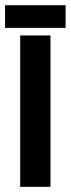

<svg xmlns="http://www.w3.org/2000/svg" viewBox="-49 -726 275 746"><path d="M29.4 -29.4H58.8V0H29.4ZM58.8 -29.4H88.2V0H58.8ZM88.2 -29.4H117.6V0H88.2ZM117.6 -29.4H147.1V0H117.6ZM117.6 -58.8H147.1V-29.4H117.6ZM88.2 -58.8H117.6V-29.4H88.2ZM58.8 -58.8H88.2V-29.4H58.8ZM29.4 -58.8H58.8V-29.4H29.4ZM29.4 -88.2H58.8V-58.8H29.4ZM29.4 -117.6H58.8V-88.2H29.4ZM29.4 -147.1H58.8V-117.6H29.4ZM29.4 -176.5H58.8V-147.1H29.4ZM29.4 -205.9H58.8V-176.5H29.4ZM29.4 -235.3H58.8V-205.9H29.4ZM29.4 -264.7H58.8V-235.3H29.4ZM58.8 -264.7H88.2V-235.3H58.8ZM58.8 -294.1H88.2V-264.7H58.8ZM58.8 -323.5H88.2V-294.1H58.8ZM88.2 -323.5H117.6V-294.1H88.2ZM88.2 -294.1H117.6V-264.7H88.2ZM117.6 -294.1H147.1V-264.7H117.6ZM117.6 -264.7H147.1V-235.3H117.6ZM117.6 -235.3H147.1V-205.9H117.6ZM117.6 -205.9H147.1V-176.5H117.6ZM117.6 -176.5H147.1V-147.1H117.6ZM117.6 -147.1H147.1V-117.6H117.6ZM117.6 -117.6H147.1V-88.2H117.6ZM117.6 -88.2H147.1V-58.8H117.6ZM88.2 -88.2H117.6V-58.8H88.2ZM88.2 -117.6H117.6V-88.2H88.2ZM88.2 -147.1H117.6V-117.6H88.2ZM88.2 -176.5H117.6V-147.1H88.2ZM88.2 -205.9H117.6V-176.5H88.2ZM88.2 -235.3H117.6V-205.9H88.2ZM88.2 -264.7H117.6V-235.3H88.2ZM58.8 -235.3H88.2V-205.9H58.8ZM58.8 -205.9H88.2V-176.5H58.8ZM58.8 -176.5H88.2V-147.1H58.8ZM58.8 -147.1H88.2V-117.6H58.8ZM58.8 -117.6H88.2V-88.2H58.8ZM58.8 -88.2H88.2V-58.8H58.8ZM29.4 -588.2H58.8V-558.8H29.4ZM29.4 -558.8H58.8V-529.4H29.4ZM29.4 -500H58.8V-470.6H29.4ZM29.4 -470.6H58.8V-441.2H29.4ZM29.4 -441.2H58.8V-411.8H29.4ZM29.4 -411.8H58.8V-382.4H29.4ZM29.4 -382.4H58.8V-352.9H29.4ZM29.4 -352.9H58.8V-323.5H29.4ZM29.4 -323.5H58.8V-294.1H29.4ZM29.4 -294.1H58.8V-264.7H29.4ZM58.8 -411.8H88.2V-382.4H58.8ZM58.8 -441.2H88.2V-411.8H58.8ZM58.8 -470.6H88.2V-441.2H58.8ZM58.8 -500H88.2V-470.6H58.8ZM58.8 -529.4H88.2V-500H58.8ZM29.4 -529.4H58.8V-500H29.4ZM58.8 -588.2H88.2V-558.8H58.8ZM88.2 -588.2H117.6V-558.8H88.2ZM88.2 -558.8H117.6V-529.4H88.2ZM117.6 -529.4H147.1V-500H117.6ZM117.6 -558.8H147.1V-529.4H117.6ZM117.6 -588.2H147.1V-558.8H117.6ZM117.6 -500H147.1V-470.6H117.6ZM117.6 -470.6H147.1V-441.2H117.6ZM117.6 -441.2H147.1V-411.8H117.6ZM117.6 -411.8H147.1V-382.4H117.6ZM117.6 -382.4H147.1V-352.9H117.6ZM117.6 -352.9H147.1V-323.5H117.6ZM117.6 -323.5H147.1V-294.1H117.6ZM88.2 -352.9H117.6V-323.5H88.2ZM88.2 -382.4H117.6V-352.9H88.2ZM88.2 -411.8H117.6V-382.4H88.2ZM58.8 -382.4H88.2V-352.9H58.8ZM58.8 -352.9H88.2V-323.5H58.8ZM88.2 -441.2H117.6V-411.8H88.2ZM88.2 -529.4H117.6V-500H88.2ZM88.2 -500H117.6V-470.6H88.2ZM88.2 -470.6H117.6V-441.2H88.2ZM58.8 -558.8H88.2V-529.4H58.8ZM88.2 -676.5H117.6V-647.1H88.2ZM58.8 -647.1H88.2V-617.6H58.8ZM58.8 -705.9H88.2V-676.5H58.8ZM29.4 -676.5H58.8V-647.1H29.4ZM58.8 -676.5H88.2V-647.1H58.8ZM88.2 -705.9H117.6V-676.5H88.2ZM29.4 -705.9H58.8V-676.5H29.4ZM29.4 -647.1H58.8V-617.6H29.4ZM88.2 -647.1H117.6V-617.6H88.2ZM117.6 -705.9H147.1V-676.5H117.6ZM147.1 -705.9H176.5V-676.5H147.1ZM147.1 -676.5H176.5V-647.1H147.1ZM147.1 -647.1H176.5V-617.6H147.1ZM117.6 -647.1H147.1V-617.6H117.6ZM117.6 -676.5H147.1V-647.1H117.6ZM176.5 -705.9H205.9V-676.5H176.5ZM176.5 -676.5H205.9V-647.1H176.5ZM176.5 -647.1H205.9V-617.6H176.5ZM0 -705.9H29.4V-676.5H0ZM0 -676.5H29.4V-647.1H0ZM0 -647.1H29.4V-617.6H0ZM-29.4 -647.1H0V-617.6H-29.4ZM-29.4 -676.5H0V-647.1H-29.4ZM-29.4 -705.9H0V-676.5H-29.4Z"/></svg>

Font: Jersey 20
Style: Regular
Weight: 400
Designer: Sarah Cadigan-Fried
Version: Version 1.000; ttfautohint (v1.8.4.7-5d5b)